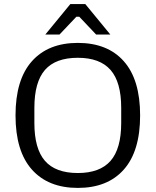

<svg xmlns="http://www.w3.org/2000/svg" viewBox="-20 -910 762 940"><path d="M361 10Q216 10 136 -80Q56 -170 56 -345Q56 -520 136 -610Q216 -700 361 -700Q506.7 -700 586.3 -610Q666 -520 666 -345Q666 -170 586.3 -80Q506.7 10 361 10ZM361 -62.9Q469 -62.9 521.2 -122.4Q573.4 -182 573.4 -308.1V-381.9Q573.4 -508 521.2 -567.6Q469 -627.1 361 -627.1Q252 -627.1 200.1 -567.6Q148.3 -508 148.3 -381.9V-308.1Q148.3 -182 200.1 -122.4Q252 -62.9 361 -62.9ZM202 -741.1 324.3 -890H397.7L520 -741.1H450.5L368.2 -828H353.8L271.5 -741.1Z"/></svg>

Font: Mozilla Text ExtraLight
Style: Regular
Weight: 200
Designer: Studio DRAMA
Foundry: Studio DRAMA
Version: Version 1.000